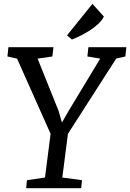

<svg xmlns="http://www.w3.org/2000/svg" viewBox="-20 -997 689 1017"><path d="M118.7 0H410.2L414.1 -42.5L310.1 -56.6L339.8 -288.1L595.7 -687L644 -697.8L649.4 -747.1H448.2L442.9 -697.8L510.7 -686.5L343.3 -409.2L308.1 -347.7L290.5 -409.2L179.2 -686.5L257.3 -697.8L263.2 -747.1H24.4L19.5 -697.8L70.3 -686.5L248 -288.1L218.3 -56.6L122.6 -42.5ZM360.8 -787.6C407.7 -805.2 504.9 -855 530.3 -909.2L469.7 -976.6L335 -809.6Z"/></svg>

Font: Merriweather
Style: Italic
Weight: 400
Italic angle: -7.5°
Designer: Eben Sorkin
Foundry: Eben Sorkin
Version: Version 1.001